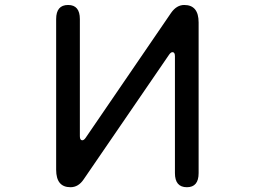

<svg xmlns="http://www.w3.org/2000/svg" viewBox="-20 -742 1040 783"><path d="M683.6 -529.3Q676.8 -529.3 669.9 -519.5L321.3 -10.7Q299.8 21.5 267.6 21.5Q209 21.5 209 -49.8V-664.1Q209 -721.7 257.8 -721.7Q305.7 -721.7 305.7 -664.1V-186.5Q305.7 -169.9 315.4 -169.9Q322.3 -169.9 329.1 -179.7L677.7 -689.5Q700.2 -721.7 731.4 -721.7Q790 -721.7 790 -650.4V-36.1Q790 21.5 742.2 21.5Q693.4 21.5 693.4 -36.1V-512.7Q693.4 -529.3 683.6 -529.3Z"/></svg>

Font: jf-openhuninn-1.1
Style: Regular
Weight: 400
Designer: [Kosugi Maru]
      Designed by Motoya company      

      [Varela Round]
      Joe Prince(Latin component); Avraham Co
Foundry: justfont CO.,LTD.
Version: 1.1